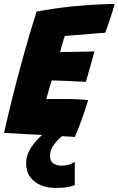

<svg xmlns="http://www.w3.org/2000/svg" viewBox="-34 -684 598 969"><path d="M343 7Q327 6 311 5Q295 4 279 3Q259.5 17.5 239 45.2Q218.5 73 218.5 102Q218.5 130 235.8 141Q253 152 274.5 152Q293 152 310.2 147.8Q327.5 143.5 343.5 132.5V250.5Q331.5 255.5 307.2 260Q283 264.5 244 264.5Q205 264.5 171.8 250.5Q138.5 236.5 118.2 209Q98 181.5 98 141Q98 97.5 124 59.2Q150 21 178.5 -2.5Q167.5 -3.5 157.5 -4Q115 -6 71.8 -8.5Q28.5 -11 -13.5 -13.5Q6 -100 25.8 -179.8Q45.5 -259.5 64.5 -329.5Q93.5 -437 116.2 -513.5Q139 -590 150.5 -625.5Q251 -644 335.5 -652Q420 -660 475.2 -662.2Q530.5 -664.5 544.5 -664.5Q535 -628.5 523.2 -593.2Q511.5 -558 497.5 -519L293 -502.5Q290.5 -496 285.5 -479.2Q280.5 -462.5 275.8 -445.2Q271 -428 269.5 -421.5Q289 -421.5 321.8 -422Q354.5 -422.5 388 -423.2Q421.5 -424 443 -424.5L399.5 -271Q391.5 -271.5 367 -272.5Q342.5 -273.5 313 -275Q283.5 -276.5 259.2 -277.2Q235 -278 227 -278Q224.5 -270.5 218.8 -251.5Q213 -232.5 207.5 -213Q202 -193.5 199.5 -184Q205 -184.5 233.8 -184.5Q262.5 -184.5 293.5 -184.5Q328 -184.5 359.8 -182.8Q391.5 -181 411 -179Q404.5 -156.5 394.8 -127.5Q385 -98.5 374.5 -70Q364 -41.5 355.5 -20.5Q347 0.5 343 7Z"/></svg>

Font: Grandstander ExtraBold
Style: Italic
Weight: 800
Italic angle: -15°
Designer: Tyler Finck
Foundry: Etcetera Type Co
Version: Version 1.200; ttfautohint (v1.8.3)